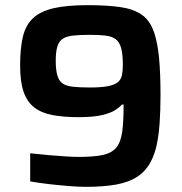

<svg xmlns="http://www.w3.org/2000/svg" viewBox="-20 -716 704 744"><path d="M313 8Q285 8 247.5 5Q210 2 170.5 -2.5Q131 -7 97 -13V-122Q132 -118 167 -115Q202 -112 233.5 -110Q265 -108 285 -108Q344 -108 378.5 -115.5Q413 -123 430.5 -144Q448 -165 453.5 -205Q459 -245 459 -311H453Q444 -301 426.5 -289.5Q409 -278 375 -270Q341 -262 285 -262Q227 -262 184 -270Q141 -278 113 -299.5Q85 -321 71.5 -360Q58 -399 58 -462Q58 -528 68.5 -573Q79 -618 107.5 -645Q136 -672 187 -684Q238 -696 320 -696Q395 -696 446.5 -688.5Q498 -681 530 -658.5Q562 -636 578 -588Q591 -548 596.5 -489.5Q602 -431 602 -348Q602 -287 598.5 -238.5Q595 -190 587 -153.5Q579 -117 564 -89Q545 -53 512.5 -31.5Q480 -10 431 -1Q382 8 313 8ZM328 -377Q372 -377 398 -382Q424 -387 436.5 -397.5Q449 -408 452.5 -424.5Q456 -441 456 -464Q456 -506 449.5 -529.5Q443 -553 428.5 -564Q414 -575 389.5 -578Q365 -581 328 -581Q288 -581 262 -578Q236 -575 222 -565Q208 -555 202 -535Q196 -515 196 -481Q196 -446 202 -424.5Q208 -403 222 -393Q236 -383 261.5 -380Q287 -377 328 -377Z"/></svg>

Font: Saira Thin SemiBold
Style: Regular
Weight: 600
Version: Version 1.101